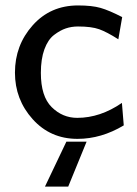

<svg xmlns="http://www.w3.org/2000/svg" viewBox="-20 -505 507 709"><path d="M35.2 -236.8Q35.2 -337.9 100.6 -411.4Q166 -484.9 268.1 -484.9Q319.8 -484.9 351.3 -475.8Q382.8 -466.8 431.2 -441.9L417 -359.9Q375 -386.7 346.4 -397Q317.9 -407.2 268.1 -407.2Q244.1 -407.2 223.1 -400.1Q202.1 -393.1 179.7 -376Q157.2 -358.9 144 -323Q130.9 -287.1 130.9 -235.8Q130.9 -148.9 170.9 -109.4Q210.9 -69.8 265.1 -69.8Q350.1 -69.8 430.2 -125L437 -42Q354 7.8 266.1 7.8Q166 7.8 100.6 -64.9Q35.2 -137.7 35.2 -236.8ZM146 184.1 225.1 18.1H299.8L231.9 184.1Z"/></svg>

Font: CMU Bright
Style: SemiBold
Weight: 600
Version: Version 0.7.0